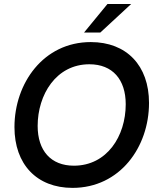

<svg xmlns="http://www.w3.org/2000/svg" viewBox="-20 -921 788 956"><path d="M341 14.5C577 14.5 722 -188.5 722 -408.5C722 -594.5 610.5 -711.5 432 -711.5C196 -711.5 52 -506 52 -288C52 -103 163 14.5 341 14.5ZM167.5 -294C167.5 -449 259 -601 425 -601C541 -601 606 -524.5 606 -402C606 -243 512.5 -96 348 -96C233 -96 167.5 -171 167.5 -294ZM398.5 -759H479.5L633 -901H515Z"/></svg>

Font: HK Grotesk SemiBold
Style: Italic
Weight: 600
Italic angle: -16°
Designer: Alfredo Marco Pradil
Foundry: Hanken Design Co.
Version: Version 3.001;FEAKit 1.0